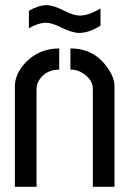

<svg xmlns="http://www.w3.org/2000/svg" viewBox="-20 -716 496 736"><path d="M90.8 -607.4V-674.8Q128.9 -696.3 159.2 -696.3Q183.6 -696.3 228.5 -673.8Q262.7 -656.2 287.1 -656.2Q321.3 -657.2 365.2 -683.6V-617.2Q320.3 -589.8 283.2 -589.8Q256.8 -589.8 210.9 -612.3Q177.7 -628.9 155.3 -628.9Q125 -627.9 90.8 -607.4ZM37.1 0V-385.7Q37.1 -432.6 79.1 -477.5Q130.9 -530.3 207 -530.3V-449.2Q157.2 -449.2 130.9 -410.2Q120.1 -393.6 120.1 -376V0ZM250 -449.2V-530.3Q340.8 -530.3 391.6 -457Q418.9 -418.9 418.9 -385.7V0H335.9V-376Q335.9 -406.2 305.7 -429.7Q281.2 -449.2 250 -449.2Z"/></svg>

Font: Post No Bills Colombo SemiBold
Style: Regular
Weight: 600
Designer: Kosala Senevirathne, Siva Puranthara, Lasantha Premarathna, Tharique Azeez
Foundry: Mooniak
Version: Version 1.220 ; ttfautohint (v1.6)